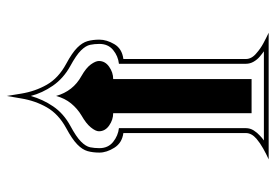

<svg xmlns="http://www.w3.org/2000/svg" viewBox="-144 -675 819 571"><g transform="rotate(-90 265.5 -389.5)"><path d="M453.6 0H77.1Q92.3 -6.8 108.9 -16.1Q125.5 -25.4 138.2 -36.1Q155.3 -50.8 155.3 -67.9V-432.1Q126 -436 111.6 -459Q97.2 -481.9 97.2 -503.4Q97.2 -522.9 101.6 -538.6Q106 -554.2 121.6 -569.3Q137.2 -584.5 169.9 -602.1Q211.9 -625 231.7 -659.7Q251.5 -694.3 258.3 -736.3L265.6 -778.8L272.5 -736.3Q279.3 -694.3 299.1 -659.7Q318.8 -625 361.3 -602.1Q394 -584.5 409.2 -569.3Q424.3 -554.2 428.7 -538.6Q433.1 -522.9 433.1 -503.4Q433.1 -481.9 419.7 -459Q406.2 -436 375.5 -432.1V-67.9Q375.5 -50.3 393.1 -36.1Q406.2 -24.4 422.6 -15.6Q439 -6.8 453.6 0ZM420.4 -503.4Q420.4 -518.1 417.7 -531Q415 -543.9 401.1 -558.1Q387.2 -572.3 354 -590.3Q317.9 -610.4 296.1 -641.8Q274.4 -673.3 265.6 -707.5Q255.4 -671.4 234.6 -640.9Q213.9 -610.4 177.7 -590.3Q144 -572.3 129.9 -558.1Q115.7 -543.9 113 -531Q110.4 -518.1 110.4 -503.4Q110.4 -477.5 128.9 -462.6Q147.5 -447.8 169.9 -445.3V-67.9Q169.9 -55.2 163.1 -44.4Q156.2 -33.7 147.9 -26.4Q141.6 -20 133.3 -14.2H398.4Q394.5 -16.6 390.9 -19.8Q387.2 -22.9 382.8 -26.4Q374 -33.7 367.7 -44.4Q361.3 -55.2 361.3 -67.9V-445.3Q384.3 -447.8 402.3 -462.6Q420.4 -477.5 420.4 -503.4ZM369.6 -504.9Q369.6 -486.3 352.5 -474.4Q335.4 -462.4 315.9 -462.4V-50.8H214.4V-462.4Q194.8 -462.4 177.7 -474.4Q160.6 -486.3 160.6 -504.9Q160.6 -514.6 172.1 -528.8Q183.6 -543 207.5 -556.6Q228 -568.8 243.4 -587.6Q258.8 -606.4 265.6 -632.3Q279.8 -581.5 325.2 -556.6Q349.1 -543 359.4 -528.8Q369.6 -514.6 369.6 -504.9Z"/></g></svg>

Font: Rohingya Solluk
Style: Regular
Weight: 400
Designer: SIL International
Foundry: SIL International
Version: Version 1.001